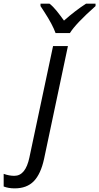

<svg xmlns="http://www.w3.org/2000/svg" viewBox="-146 -786 540 1046"><path d="M-65.9 240.2Q-99.6 240.2 -126 230V161.1Q-96.2 171.9 -67.9 171.9Q-6.8 171.9 14.2 71.8L143.1 -535.2H224.1L94.2 79.1Q76.2 162.1 38.1 201.2Q0 240.2 -65.9 240.2ZM74.7 -766.1H123.5Q143.6 -750.5 163.1 -726.1Q182.6 -701.7 202.6 -673.8Q262.7 -727.1 322.8 -766.1H374.5V-752.9Q266.6 -657.2 234.9 -606H156.7Q140.1 -652.3 95.7 -720.7L74.7 -752.9Z"/></svg>

Font: OpenSans-Italic
Style: Italic
Weight: 400
Italic angle: -12°
Foundry: Ascender Corporation
Version: Version 1.10